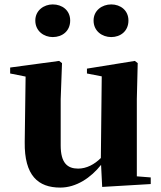

<svg xmlns="http://www.w3.org/2000/svg" viewBox="-20 -833 731 870"><path d="M484 -665C526 -665 562 -692 562 -740C562 -786 526 -813 484 -813C443 -813 404 -786 404 -740C404 -692 443 -665 484 -665ZM219 -665C262 -665 298 -692 298 -740C298 -786 262 -813 219 -813C179 -813 140 -786 140 -740C140 -692 179 -665 219 -665ZM600 -34V-384L604 -547L591 -557L374 -522V-500L441 -487L437 -117C408 -88 372 -69 334 -69C286 -69 255 -94 255 -174V-384L261 -547L248 -557L26 -527V-500L96 -486L92 -189C90 -37 153 17 253 17C326 17 392 -28 438 -86L443 14L663 1V-29Z"/></svg>

Font: Noto Serif TC Black
Style: Regular
Weight: 900
Version: Version 1.001;PS 1.001;hotconv 16.6.54;makeotf.lib2.5.65590